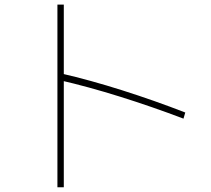

<svg xmlns="http://www.w3.org/2000/svg" viewBox="-20 -801 920 836"><path d="M778.9 -284.4Q641.1 -336.7 502.8 -380Q364.4 -423.3 238.9 -452.2L246.7 -481.1Q372.2 -452.2 512.2 -407.8Q652.2 -363.3 786.7 -311.1ZM230 14.4V-781.1H257.8V14.4Z"/></svg>

Font: Paperlogy 1 Thin
Style: Regular
Weight: 250
Designer: redesigned by Lee Juim, glyphs from Gmarket Sans & Montserrat
Foundry: PT&
Version: Version 1.001